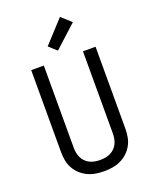

<svg xmlns="http://www.w3.org/2000/svg" viewBox="-177 -1082 954 1189"><g transform="rotate(-20 300.0 -488.0)"><path d="M300 8Q272 8 244.5 3.5Q217 -1 191.5 -13Q166 -25 145.5 -44Q125 -63 111.5 -87.5Q98 -112 93 -139.5Q88 -167 88 -195V-735H171V-195Q171 -178 174 -160.5Q177 -143 184.5 -127.5Q192 -112 204.5 -99.5Q217 -87 232.5 -79.5Q248 -72 265.5 -69Q283 -66 300 -66Q317 -66 334.5 -69Q352 -72 367.5 -79.5Q383 -87 395.5 -99.5Q408 -112 415.5 -127.5Q423 -143 426 -160.5Q429 -178 429 -195V-735H512V-195Q512 -167 507 -139.5Q502 -112 488.5 -87.5Q475 -63 454.5 -44Q434 -25 408.5 -13Q383 -1 355.5 3.5Q328 8 300 8ZM285 -792 234 -838 368 -984 432 -926Z"/></g></svg>

Font: Bmono
Style: Regular
Weight: 400
Monospace: yes
Designer: Belleve Invis
Foundry: Belleve Invis
Version: Version 11.2.2; ttfautohint (v1.8.2)